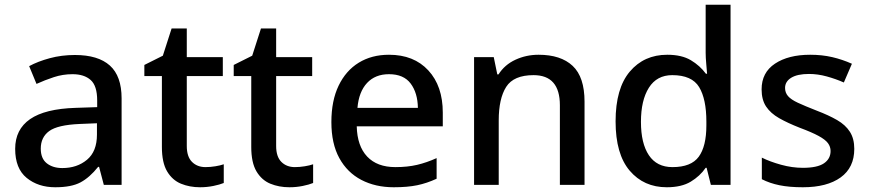

<svg xmlns="http://www.w3.org/2000/svg" viewBox="-20 -780 3668 810"><path d="M296 -548Q394 -548 443.5 -503.5Q493 -459 493 -365V0H418L398 -76H394Q358 -31 319.5 -10.5Q281 10 213 10Q141 10 92.5 -29.5Q44 -69 44 -152Q44 -234 107 -277.5Q170 -321 299 -325L390 -328V-356Q390 -418 362.5 -442.5Q335 -467 286 -467Q245 -467 207 -454.5Q169 -442 134 -426L103 -501Q140 -521 190 -534.5Q240 -548 296 -548ZM316 -257Q223 -253 187.5 -227Q152 -201 152 -153Q152 -111 177.5 -91Q203 -71 243 -71Q305 -71 347 -106Q389 -141 389 -212V-260Z M847 -75Q867 -75 888.5 -78.5Q910 -82 924 -87V-8Q907 -1 880 4.5Q853 10 824 10Q780 10 743.5 -5Q707 -20 685 -57Q663 -94 663 -160V-459H589V-506L667 -545L704 -660H768V-539H920V-459H768V-164Q768 -119 790 -97Q812 -75 847 -75Z M1224 -75Q1244 -75 1265.5 -78.5Q1287 -82 1301 -87V-8Q1284 -1 1257 4.5Q1230 10 1201 10Q1157 10 1120.5 -5Q1084 -20 1062 -57Q1040 -94 1040 -160V-459H966V-506L1044 -545L1081 -660H1145V-539H1297V-459H1145V-164Q1145 -119 1167 -97Q1189 -75 1224 -75Z M1621 -549Q1726 -549 1787 -483Q1848 -417 1848 -305V-247H1485Q1487 -164 1529 -119.5Q1571 -75 1648 -75Q1699 -75 1739.5 -84.5Q1780 -94 1822 -113V-26Q1781 -7 1740 1.5Q1699 10 1641 10Q1564 10 1504.5 -21Q1445 -52 1411.5 -113Q1378 -174 1378 -265Q1378 -355 1408.5 -418.5Q1439 -482 1493.5 -515.5Q1548 -549 1621 -549ZM1621 -467Q1563 -467 1528.5 -430Q1494 -393 1488 -325H1743Q1742 -388 1712.5 -427.5Q1683 -467 1621 -467Z M2252 -549Q2346 -549 2396 -502Q2446 -455 2446 -351V0H2342V-336Q2342 -463 2231 -463Q2147 -463 2115.5 -413.5Q2084 -364 2084 -272V0H1980V-539H2063L2078 -466H2083Q2109 -507 2154.5 -528Q2200 -549 2252 -549Z M2793 10Q2696 10 2636.5 -60Q2577 -130 2577 -268Q2577 -407 2637 -478Q2697 -549 2795 -549Q2856 -549 2894.5 -526Q2933 -503 2958 -469H2963Q2962 -483 2959.5 -510.5Q2957 -538 2957 -557V-760H3062V0H2979L2961 -72H2957Q2933 -37 2894 -13.5Q2855 10 2793 10ZM2817 -75Q2896 -75 2928 -119Q2960 -163 2960 -251V-267Q2960 -362 2929.5 -412.5Q2899 -463 2816 -463Q2751 -463 2717.5 -410Q2684 -357 2684 -266Q2684 -175 2717.5 -125Q2751 -75 2817 -75Z M3584 -152Q3584 -73 3526.5 -31.5Q3469 10 3367 10Q3310 10 3268.5 1.5Q3227 -7 3194 -24V-115Q3228 -98 3275 -85Q3322 -72 3367 -72Q3428 -72 3456 -91Q3484 -110 3484 -143Q3484 -161 3473 -176Q3462 -191 3433.5 -206.5Q3405 -222 3354 -241Q3303 -261 3267 -281.5Q3231 -302 3212 -330.5Q3193 -359 3193 -403Q3193 -474 3249.5 -511.5Q3306 -549 3398 -549Q3448 -549 3491 -539Q3534 -529 3574 -511L3540 -432Q3506 -447 3468 -457.5Q3430 -468 3393 -468Q3344 -468 3318 -452Q3292 -436 3292 -409Q3292 -389 3304.5 -374.5Q3317 -360 3346 -346.5Q3375 -333 3426 -313Q3476 -294 3511.5 -273.5Q3547 -253 3565.5 -224Q3584 -195 3584 -152Z"/></svg>

Font: Noto Sans Syriac Medium
Style: Regular
Weight: 500
Designer: Patrick Giasson and the Monotype Design Team
Foundry: Monotype Imaging Inc.
Version: Version 3.000; ttfautohint (v1.8.4.7-5d5b)